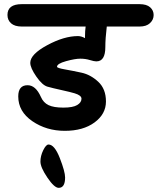

<svg xmlns="http://www.w3.org/2000/svg" viewBox="-20 -682 761 926"><path d="M85 -662H653Q687 -662 704 -647Q721 -632 721 -609.5Q721 -587 703.5 -570.5Q686 -554 653 -554H495Q488 -496 488 -455Q488 -386 445 -386H444Q434 -386 413 -392.5Q392 -399 367 -399Q342 -399 298.5 -387Q255 -375 255 -360Q255 -354 292 -347.5Q329 -341 373 -331.5Q417 -322 454 -287.5Q491 -253 491 -192.5Q491 -132 436 -91.5Q381 -51 292.5 -51Q204 -51 136 -97.5Q68 -144 68 -217Q68 -271 113 -271Q152 -271 177 -215Q189 -187 214 -175Q239 -163 285.5 -163Q332 -163 352.5 -175.5Q373 -188 373 -206Q373 -222 340 -232Q320 -238 277 -247.5Q234 -257 209 -264Q184 -271 155 -313Q126 -355 126 -379Q126 -420 207.5 -464Q289 -508 356 -508Q372 -508 390 -498V-507Q390 -532 393 -554H85Q51 -554 33.5 -569.5Q16 -585 16 -610Q16 -662 85 -662ZM214 15Q243 15 268.5 80.5Q294 146 294 174Q294 224 263 224Q242 224 208.5 174.5Q175 125 175 97.5Q175 70 188.5 42.5Q202 15 214 15Z"/></svg>

Font: Kalam
Style: Bold
Weight: 700
Version: Version 2.001;PS 1.0;hotconv 1.0.79;makeotf.lib2.5.61930; tt